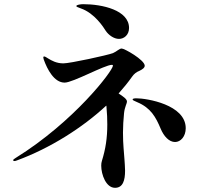

<svg xmlns="http://www.w3.org/2000/svg" viewBox="-20 -844 1040 918"><path d="M366 -804C433 -781 476 -712 486 -696C499 -677 524 -658 549 -658C573 -658 597 -677 597 -710C597 -796 468 -824 378 -824C365 -824 345 -821 345 -815C345 -811 352 -810 366 -804ZM646 -505C661 -512 672 -520 672 -530C671 -558 575 -612 562 -612C550 -612 539 -598 520 -590C494 -580 315 -541 283 -541C249 -541 226 -555 211 -564C201 -570 196 -574 191 -574C188 -574 187 -572 187 -569C187 -567 188 -563 189 -560C206 -512 239 -449 289 -449C329 -449 481 -534 515 -534C519 -534 520 -532 520 -530C519 -505 334 -262 55 -89C47 -84 43 -81 43 -78C43 -75 46 -74 49 -74C52 -74 56 -75 61 -77C219 -135 374 -233 488 -339C489 -337 489 -336 489 -334C492 -303 493 -275 493 -249C493 -184 485 -132 467 -74C465 -68 464 -60 464 -52C464 -9 487 54 530 54C568 54 578 18 578 -28C578 -46 576 -65 575 -83C573 -118 568 -150 568 -210C568 -240 570 -271 573 -302C576 -333 587 -348 587 -359C587 -370 569 -383 547 -397C571 -424 593 -451 612 -478C621 -491 633 -500 646 -505ZM632 -374C621 -374 614 -372 614 -369C614 -365 620 -362 637 -355C701 -328 725 -284 748 -229C763 -193 788 -165 817 -165C844 -165 868 -192 868 -231C868 -344 681 -374 632 -374Z"/></svg>

Font: Shippori Mincho OTF
Style: Bold
Weight: 800
Designer: FONTDASU
Foundry: FONTDASU / Google Inc. / but / Adobe
Version: Version 3.300;hotconv 1.0.109;makeotfexe 2.5.65596